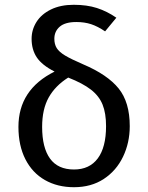

<svg xmlns="http://www.w3.org/2000/svg" viewBox="-20 -770 619 802"><path d="M522 -243Q522 -174 494 -115.5Q466 -57 413.5 -22.5Q361 12 289 12Q220 12 167.5 -18Q115 -48 86 -105Q57 -162 57 -240Q57 -396 208 -471Q155 -498 133.5 -530.5Q112 -563 112 -608Q112 -646 132.5 -678.5Q153 -711 193 -730.5Q233 -750 288 -750Q343 -750 385 -736.5Q427 -723 466 -696L419 -639Q388 -660 360.5 -669Q333 -678 299 -678Q252 -678 229.5 -658.5Q207 -639 207 -608Q207 -585 217 -569Q227 -553 252 -538Q277 -523 328 -501Q429 -458 475.5 -400.5Q522 -343 522 -243ZM423 -243Q423 -297 408.5 -333Q394 -369 360 -395.5Q326 -422 265 -446Q211 -412 183.5 -363Q156 -314 156 -240Q156 -153 189 -107.5Q222 -62 289 -62Q354 -62 388.5 -108.5Q423 -155 423 -243Z"/></svg>

Font: FiraGO
Style: Regular
Weight: 400
Designer: bBox Type
Foundry: bBox Type GmbH
Version: Version 1.001;April 20, 2020;FontCreator 12.0.0.2555 64-bit